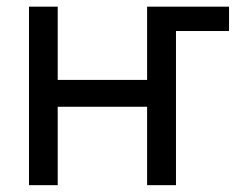

<svg xmlns="http://www.w3.org/2000/svg" viewBox="-20 -542 709 562"><path d="M459 -451.2V-522.5H650.4V-451.2ZM429.7 -308.1V-229.5H129.4V-308.1ZM148.9 -522.5V0H64.9V-522.5ZM495.1 -522.5V0H410.6V-522.5Z"/></svg>

Font: Inter 28pt
Style: Regular
Weight: 400
Designer: Rasmus Andersson
Foundry: rsms
Version: Version 4.001;git-66647c0bb